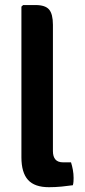

<svg xmlns="http://www.w3.org/2000/svg" viewBox="-20 -756 344 780"><path d="M268.5 -96.5Q273 -82.5 276 -66Q279 -49.5 279 -33Q279 -26 278.5 -18.2Q278 -10.5 276 -3.5Q256 -0.5 230 2Q204 4.5 179 4.5Q120.5 4.5 93.8 -25.2Q67 -55 67 -117V-729L74 -735.5H124.5Q164 -735.5 179.5 -717.2Q195 -699 195 -655V-142Q195 -120 205 -108.2Q215 -96.5 236.5 -96.5Z"/></svg>

Font: Signika Light SemiBold
Style: Regular
Weight: 600
Version: Version 2.003;gftools[0.9.32]